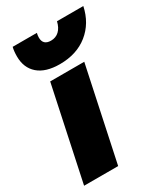

<svg xmlns="http://www.w3.org/2000/svg" viewBox="-180 -778 749 859"><g transform="rotate(-30 194.5 -349.0)"><path d="M24 -651Q24 -678 29 -698H154Q151 -686 151 -675Q151 -636 192 -636Q217 -636 234 -652Q251 -668 258 -698H394Q377 -618 319 -571.5Q261 -525 174 -525Q101 -525 62.5 -558.5Q24 -592 24 -651ZM97 -480H273L171 0H-5Z"/></g></svg>

Font: Prompt
Style: Bold Italic
Weight: 700
Italic angle: -12°
Designer: Katatrad Team
Foundry: CadsonDemak
Version: Version 1.001